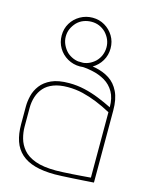

<svg xmlns="http://www.w3.org/2000/svg" viewBox="-111 -786 667 865"><g transform="rotate(15 222.5 -353.0)"><path d="M213 -716Q182 -716 155.5 -701Q129 -686 113.5 -660.5Q98 -635 98 -603Q98 -571 113.5 -545Q129 -519 155.5 -504Q182 -489 213 -489Q244 -489 269.5 -504Q295 -519 310.5 -545Q326 -571 326 -603Q326 -635 310.5 -660.5Q295 -686 269.5 -701Q244 -716 213 -716ZM213 -697Q251 -697 279 -670Q307 -640 307 -603Q307 -584 300 -566.5Q293 -549 279 -535Q265 -522 248.5 -515Q232 -508 213 -508Q194 -508 177 -515Q160 -522 147 -534Q134 -547 125.5 -565Q117 -583 117 -603Q117 -623 124.5 -639.5Q132 -656 145 -670Q159 -684 176.5 -690.5Q194 -697 213 -697ZM391 -346Q361 -361 327.5 -374.5Q294 -388 259 -396Q224 -404 187 -404Q136 -404 104.5 -389.5Q73 -375 55.5 -352Q38 -329 31.5 -302.5Q25 -276 25 -252V-169Q25 -124 36.5 -90.5Q48 -57 73 -34.5Q98 -12 137 -1Q176 10 230 10Q241 10 263 9Q285 8 310.5 6.5Q336 5 359 3.5Q382 2 396.5 1Q411 0 410 0V-336Q410 -389 393.5 -423Q377 -457 348.5 -475.5Q320 -494 282 -501.5Q244 -509 202 -509L201 -491Q237 -491 271 -484Q305 -477 332 -461Q359 -445 375 -417Q391 -389 391 -346ZM391 -323V-18Q392 -18 380 -17Q368 -16 348.5 -14.5Q329 -13 306.5 -11.5Q284 -10 263.5 -9Q243 -8 230 -8Q171 -8 134 -21.5Q97 -35 77.5 -58Q58 -81 50.5 -108.5Q43 -136 43 -163V-250Q43 -278 51 -302.5Q59 -327 75.5 -345.5Q92 -364 119.5 -374.5Q147 -385 186 -385Q223 -385 256 -377Q289 -369 322.5 -355.5Q356 -342 391 -323Z"/></g></svg>

Font: Advent Pro Thin
Style: Regular
Weight: 250
Version: Version 3.000